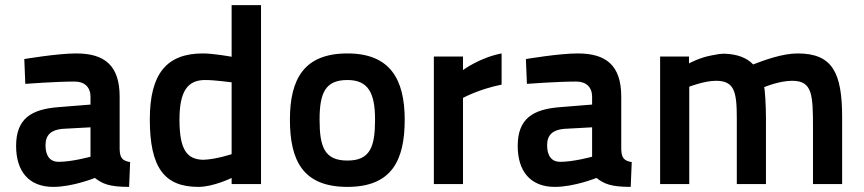

<svg xmlns="http://www.w3.org/2000/svg" viewBox="-20 -720 3381 751"><path d="M448 -342C448 -465 388 -511 278 -511C204 -511 75 -489 75 -489L79 -392C79 -392 198 -401 272 -401C310 -401 334 -380 334 -341V-311L210 -301C102 -293 43 -256 43 -149C43 -50 93 11 188 11C265 11 351 -24 351 -24C381 -1 407 11 485 11L489 -86C460 -91 449 -101 448 -136ZM334 -222V-107C334 -107 262 -87 209 -87C176 -87 158 -110 158 -152C158 -193 181 -212 224 -216Z M1001 -700H886V-498C881 -499 813 -511 774 -511C632 -511 566 -432 566 -253C566 -64 623 11 756 11C815 11 886 -24 886 -24V0H1001ZM774 -95C713 -97 682 -131 682 -252C682 -362 713 -407 782 -407C824 -407 881 -398 886 -398V-117C886 -117 823 -96 774 -95Z M1339 -511C1170 -511 1114 -412 1114 -252C1114 -89 1167 11 1339 11C1511 11 1563 -91 1563 -252C1563 -411 1505 -511 1339 -511ZM1339 -92C1250 -92 1230 -144 1230 -252C1230 -359 1254 -407 1339 -407C1420 -407 1447 -357 1447 -252C1447 -146 1428 -92 1339 -92Z M1677 0H1791V-337C1791 -337 1852 -371 1942 -389V-511C1857 -495 1791 -446 1791 -446V-499H1677Z M2410 -342C2410 -465 2350 -511 2240 -511C2166 -511 2037 -489 2037 -489L2041 -392C2041 -392 2160 -401 2234 -401C2272 -401 2296 -380 2296 -341V-311L2172 -301C2064 -293 2005 -256 2005 -149C2005 -50 2055 11 2150 11C2227 11 2313 -24 2313 -24C2343 -1 2369 11 2447 11L2451 -86C2422 -91 2411 -101 2410 -136ZM2296 -222V-107C2296 -107 2224 -87 2171 -87C2138 -87 2120 -110 2120 -152C2120 -193 2143 -212 2186 -216Z M2676 0V-381C2676 -381 2736 -404 2780 -404C2852 -404 2862 -363 2862 -257V0H2976V-259C2976 -305 2972 -372 2969 -379C2970 -380 3029 -404 3078 -404C3158 -404 3160 -351 3160 -216V0H3274V-261C3274 -436 3236 -511 3100 -511C3041 -511 2970 -485 2926 -468C2901 -494 2865 -508 2814 -510C2799 -510 2780 -507 2762 -503C2717 -495 2675 -472 2675 -472V-499H2562V0Z"/></svg>

Font: TitilliumText22L
Style: 800 wt
Weight: 800
Designer: Campivisivi
Foundry: Campivisivi
Version: 1.000